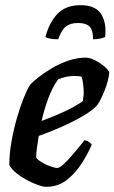

<svg xmlns="http://www.w3.org/2000/svg" viewBox="-20 -723 443 743"><path d="M158 0Q147 0 127 -7Q107 -14 84.5 -26Q62 -38 43.5 -53Q25 -68 16 -84Q16 -128 24.5 -175.5Q33 -223 45.5 -266.5Q58 -310 71.5 -343.5Q85 -377 96 -394Q105 -405 127 -422.5Q149 -440 179 -458Q209 -476 243.5 -488Q278 -500 312 -500Q328 -500 349 -489Q370 -478 386 -464Q402 -450 403 -441Q399 -408 384.5 -372Q370 -336 357 -317Q340 -297 302.5 -275Q265 -253 219 -232.5Q173 -212 130 -197Q125 -168 122.5 -148Q120 -128 120 -114Q125 -105 141.5 -95Q158 -85 175.5 -79Q193 -73 202 -73Q210 -73 226 -87.5Q242 -102 259 -122Q276 -142 289.5 -158.5Q303 -175 306 -180Q315 -180 324 -174Q333 -168 335 -163Q321 -130 297 -92Q273 -54 239 -27Q205 0 158 0ZM141 -255Q188 -272 231.5 -292.5Q275 -313 301 -332Q301 -338 302.5 -346.5Q304 -355 304 -362Q304 -397 296 -426Q289 -428 281.5 -428.5Q274 -429 267 -429Q236 -429 205 -416Q182 -384 166.5 -341.5Q151 -299 141 -255ZM205 -571Q184 -571 171.5 -574Q159 -577 156 -580Q170 -635 202 -669Q234 -703 292 -703Q349 -703 371 -669Q393 -635 387 -580Q382 -577 369 -574Q356 -571 340 -571Q340 -608 326 -621Q312 -634 282 -634Q252 -634 235 -620.5Q218 -607 205 -571Z"/></svg>

Font: Texturina 72pt 72pt Regular
Style: Bold Italic
Weight: 700
Italic angle: -11°
Designer: Guillermo Torres Carreño
Foundry: Omnibus-Type
Version: Version 1.002; ttfautohint (v1.8.3)